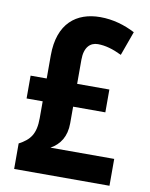

<svg xmlns="http://www.w3.org/2000/svg" viewBox="-82 -878 659 845"><g transform="rotate(10 247.0 -455.0)"><path d="M298 -817C192 -817 112 -757 112 -613V-510H40V-408H112V-333C112 -262 89 -233 40 -207V-93H466V-213H181C222 -236 248 -274 248 -334V-408H392V-510H248V-618C248 -674 274 -698 308 -698C341 -698 376 -688 415 -669L454 -777C408 -801 355 -817 298 -817Z"/></g></svg>

Font: Noto Sans Kannada UI Condensed
Style: Bold
Weight: 700
Width: 3
Designer: Jelle Bosma - Monotype Design Team
Foundry: Monotype Imaging Inc.
Version: Version 2.005